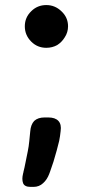

<svg xmlns="http://www.w3.org/2000/svg" viewBox="-20 -562 343 759"><path d="M163.1 -373Q127.9 -373 103.5 -397.5Q78.1 -422.9 78.1 -458Q78.1 -493.2 103.5 -517.6Q127.9 -542 163.1 -542Q197.3 -542 222.7 -517.6Q249 -493.2 249 -458Q249 -434.6 236.3 -415Q224.6 -395.5 206.1 -383.8Q186.5 -373 163.1 -373ZM174.8 125Q174.8 125 174.8 125Q166 148.4 150.4 162.1Q134.8 176.8 112.3 176.8Q108.4 176.8 100.6 176.8Q77.1 176.8 71.3 162.1Q68.4 154.3 68.4 144.5Q68.4 135.7 71.3 124Q71.3 122.1 72.3 121.1Q72.3 120.1 72.3 119.1Q77.1 100.6 81.1 79.1Q85 58.6 89.8 36.1Q93.8 16.6 95.7 -3.9Q97.7 -23.4 99.6 -43Q101.6 -69.3 115.2 -84Q129.9 -97.7 156.2 -97.7Q161.1 -97.7 170.9 -97.7Q198.2 -97.7 210.9 -84Q223.6 -70.3 219.7 -43.9Q217.8 -24.4 213.9 -4.9Q209 13.7 204.1 33.2Q197.3 56.6 191.4 77.1Q184.6 97.7 177.7 117.2Q176.8 119.1 175.8 122.1Q174.8 125 174.8 125Z"/></svg>

Font: DeepSea
Style: Bold
Weight: 700
Designer: Stem
Version: Version 3.019;git-0a5106e0b